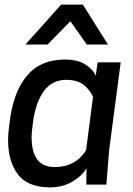

<svg xmlns="http://www.w3.org/2000/svg" viewBox="-20 -800 576 832"><path d="M503 -530H403ZM197 12Q100 12 57.5 -44.5Q15 -101 15 -193Q15 -223 20 -256Q35 -401 98 -473Q156 -542 262 -542Q315 -542 348.5 -521.5Q382 -501 395 -472L403 -530H503L453 -150L441 0H354L355 -71Q334 -36 292 -12Q250 12 197 12ZM217 -76Q307 -76 353 -149L383 -380Q373 -406 345.5 -430Q318 -454 266 -454Q207 -454 171.5 -407Q136 -360 124 -278Q117 -230 117 -205Q117 -76 217 -76ZM448 -607H356L285 -708L186 -607H90L245 -780H339Z"/></svg>

Font: Tanohe Sans Medium
Style: Italic
Weight: 500
Designer: Village Type and Design LLC & Cristiano Sobral
Foundry: Cooper Hewitt Smithsonian Design Museum
Version: Version 1.00;September 29, 2021;FontCreator 13.0.0.2655 64-b